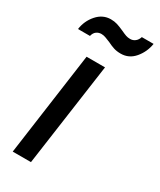

<svg xmlns="http://www.w3.org/2000/svg" viewBox="-186 -785 705 848"><g transform="rotate(30 167.0 -361.5)"><path d="M106 -526H200L126 0H33ZM117 -723Q135 -723 149.5 -718.5Q164 -714 184 -705Q201 -697 211 -693.5Q221 -690 233 -690Q247 -690 258 -698.5Q269 -707 274 -723H334Q327 -679 299 -646Q271 -613 229 -613Q209 -613 193.5 -618Q178 -623 160 -632Q148 -637 136 -641.5Q124 -646 113 -646Q99 -646 88 -638Q77 -630 73 -613H12Q18 -657 47 -690Q76 -723 117 -723Z"/></g></svg>

Font: Archivo Narrow Medium
Style: Italic
Weight: 500
Italic angle: -8°
Designer: Hector Gatti
Foundry: Omnibus-Type
Version: Version 2.001